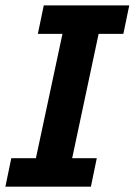

<svg xmlns="http://www.w3.org/2000/svg" viewBox="-25 -696 502 716"><path d="M314 0H-4.9L17.1 -106H108.9L208 -569.8H116.2L138.2 -675.8H457L435.1 -569.8H342.8L244.1 -106H335.9Z"/></svg>

Font: Clear Sans
Style: Bold Italic
Weight: 700
Italic angle: -12°
Foundry: Intel Corporation
Version: Version 1.00